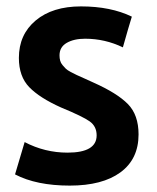

<svg xmlns="http://www.w3.org/2000/svg" viewBox="-20 -562 492 600"><path d="M191 -85Q282 -85 282 -139Q282 -167 260.5 -182.5Q239 -198 171 -226Q104 -256 71.5 -289.5Q39 -323 39 -381Q39 -454 91.5 -498Q144 -542 233 -542Q326 -542 392 -510Q382 -478 364 -414Q308 -441 246 -441Q211 -441 188.5 -428Q166 -415 166 -389Q166 -380 168 -372.5Q170 -365 175.5 -358.5Q181 -352 185.5 -347.5Q190 -343 201 -337Q212 -331 220 -327.5Q228 -324 244.5 -316.5Q261 -309 272 -304Q346 -271 379.5 -237Q413 -203 413 -142Q413 -65 356.5 -23.5Q300 18 198 18Q94 18 27 -17L57 -118Q120 -85 191 -85Z"/></svg>

Font: Repo
Style: DemiBold
Weight: 600
Designer: Stefan Peev
Foundry: Context Ltd
Version: Version 001.000